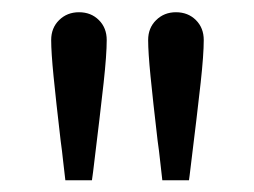

<svg xmlns="http://www.w3.org/2000/svg" viewBox="-20 -780 420 317"><path d="M80.1 -547.9Q72.3 -614.7 68.4 -654.3Q64.5 -693.8 64.5 -713.9Q64.5 -733.9 77.6 -746.8Q90.8 -759.8 110.4 -759.8Q130.4 -759.8 143.3 -746.8Q156.2 -733.9 156.2 -713.9Q156.2 -689.9 151.1 -643.3Q146 -596.7 133.8 -497.1Q133.3 -493.7 132.8 -489.7Q132.3 -485.8 131.8 -482.4H87.9Q85.9 -497.6 84.2 -514.2Q82.5 -530.8 80.1 -547.9ZM240.2 -547.9Q232.4 -614.7 228.5 -654.3Q224.6 -693.8 224.6 -713.9Q224.6 -733.9 237.8 -746.8Q251 -759.8 270.5 -759.8Q290.5 -759.8 303.5 -746.8Q316.4 -733.9 316.4 -713.9Q316.4 -689.9 311.3 -643.3Q306.2 -596.7 293.9 -497.1Q293.5 -493.7 293 -489.7Q292.5 -485.8 292 -482.4H248Q246.1 -497.6 244.4 -514.2Q242.7 -530.8 240.2 -547.9Z"/></svg>

Font: Reddit Sans Fudge
Style: Regular
Weight: 400
Designer: Stephen Hutchings
Foundry: Reddit
Version: Version 1.011